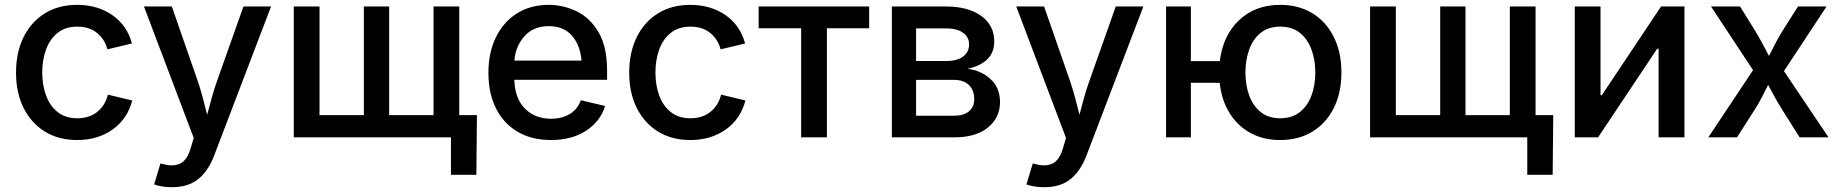

<svg xmlns="http://www.w3.org/2000/svg" viewBox="-20 -573 7676 801"><path d="M301.8 11.2Q224.6 11.2 167.5 -23.9Q110.4 -59.1 78.6 -122.3Q46.9 -185.5 46.9 -270Q46.9 -355 78.6 -418.7Q110.4 -482.4 167.5 -517.6Q224.6 -552.7 301.8 -552.7Q386.7 -552.7 448.5 -510Q510.3 -467.3 530.3 -391.6L428.2 -367.2Q417 -409.7 384.5 -435.8Q352.1 -461.9 302.2 -461.9Q252.9 -461.9 220.5 -436Q188 -410.2 172.1 -366.5Q156.2 -322.8 156.2 -270Q156.2 -217.8 172.1 -174.6Q188 -131.3 220.5 -105.5Q252.9 -79.6 302.2 -79.6Q353 -79.6 386.2 -106.7Q419.4 -133.8 430.2 -178.2L531.7 -153.8Q511.7 -76.7 449.7 -32.7Q387.7 11.2 301.8 11.2Z M623 196.3 649.4 108.9 661.6 111.8Q703.1 123 732.2 109.1Q761.2 95.2 776.4 42.5L788.1 2.4L580.6 -545.9H696.8L804.7 -235.8Q816.9 -199.7 826.2 -164.6Q835.4 -129.4 844.2 -94.2Q853.5 -129.4 863.3 -164.8Q873 -200.2 885.7 -235.8L995.6 -545.9H1110.8L873.5 75.7Q848.6 141.1 806.4 174.6Q764.2 208 698.2 208Q672.9 208 653.1 204.3Q633.3 200.7 623 196.3Z M1205.6 -545.9H1313V-92.8H1498V-545.9H1603.5V-92.8H1788.6V-545.9H1896V0H1205.6ZM1861.3 156.2V0H1822.8V-92.8H1969.7L1967.3 156.2Z M2278.3 11.2Q2197.8 11.2 2139.2 -23.4Q2080.6 -58.1 2049.1 -121.1Q2017.6 -184.1 2017.6 -269Q2017.6 -353 2048.6 -417Q2079.6 -481 2136.2 -516.8Q2192.9 -552.7 2269 -552.7Q2331.1 -552.7 2387 -525.1Q2442.9 -497.6 2477.8 -437.3Q2512.7 -377 2512.7 -278.3V-240.2H2125.5Q2128.4 -161.1 2170.4 -119.4Q2212.4 -77.6 2279.3 -77.6Q2324.2 -77.6 2356.7 -97.2Q2389.2 -116.7 2403.3 -154.8L2504.4 -130.9Q2484.9 -66.9 2425.3 -27.8Q2365.7 11.2 2278.3 11.2ZM2126 -320.3H2406.2Q2400.4 -384.8 2366 -424.3Q2331.5 -463.9 2269.5 -463.9Q2205.1 -463.9 2167.7 -421.6Q2130.4 -379.4 2126 -320.3Z M2859.9 11.2Q2782.7 11.2 2725.6 -23.9Q2668.5 -59.1 2636.7 -122.3Q2605 -185.5 2605 -270Q2605 -355 2636.7 -418.7Q2668.5 -482.4 2725.6 -517.6Q2782.7 -552.7 2859.9 -552.7Q2944.8 -552.7 3006.6 -510Q3068.4 -467.3 3088.4 -391.6L2986.3 -367.2Q2975.1 -409.7 2942.6 -435.8Q2910.2 -461.9 2860.4 -461.9Q2811 -461.9 2778.6 -436Q2746.1 -410.2 2730.2 -366.5Q2714.4 -322.8 2714.4 -270Q2714.4 -217.8 2730.2 -174.6Q2746.1 -131.3 2778.6 -105.5Q2811 -79.6 2860.4 -79.6Q2911.1 -79.6 2944.3 -106.7Q2977.5 -133.8 2988.3 -178.2L3089.8 -153.8Q3069.8 -76.7 3007.8 -32.7Q2945.8 11.2 2859.9 11.2Z M3322.3 0V-455.1H3145V-545.9H3606V-455.1H3429.7V0Z M3700.7 0V-545.9H3926.8Q4019 -545.9 4073.5 -506.6Q4127.9 -467.3 4127.9 -399.9Q4127.9 -353 4097.9 -324.7Q4067.9 -296.4 4016.1 -286.1Q4071.3 -279.8 4111.6 -243.7Q4151.9 -207.5 4151.9 -147Q4151.9 -82 4101.6 -41Q4051.3 0 3961.4 0ZM3801.8 -90.3H3961.4Q4000.5 -90.3 4022.5 -108.6Q4044.4 -127 4044.4 -159.2Q4044.4 -196.8 4022.2 -218.3Q4000 -239.7 3961.4 -239.7H3801.8ZM3801.8 -318.4H3927.7Q3972.2 -318.4 3997.6 -336.9Q4022.9 -355.5 4022.9 -387.7Q4022.9 -418.9 3997.1 -436.8Q3971.2 -454.6 3926.8 -454.6H3801.8Z M4262.2 196.3 4288.6 108.9 4300.8 111.8Q4342.3 123 4371.3 109.1Q4400.4 95.2 4415.5 42.5L4427.2 2.4L4219.7 -545.9H4335.9L4443.8 -235.8Q4456.1 -199.7 4465.3 -164.6Q4474.6 -129.4 4483.4 -94.2Q4492.7 -129.4 4502.4 -164.8Q4512.2 -200.2 4524.9 -235.8L4634.8 -545.9H4750L4512.7 75.7Q4487.8 141.1 4445.6 174.6Q4403.3 208 4337.4 208Q4312 208 4292.2 204.3Q4272.5 200.7 4262.2 196.3Z M4844.7 0V-545.9H4948.2V-317.9H5068.8Q5082 -425.3 5149.4 -489Q5216.8 -552.7 5320.8 -552.7Q5397.9 -552.7 5455.3 -517.6Q5512.7 -482.4 5544.4 -418.7Q5576.2 -355 5576.2 -270Q5576.2 -185.5 5544.4 -122.3Q5512.7 -59.1 5455.3 -23.9Q5397.9 11.2 5320.8 11.2Q5250.5 11.2 5196.5 -18.3Q5142.6 -47.9 5109.4 -101.6Q5076.2 -155.3 5068.4 -227.5H4948.2V0ZM5320.8 -79.6Q5370.6 -79.6 5403.1 -105.7Q5435.5 -131.8 5451.4 -175Q5467.3 -218.3 5467.3 -270Q5467.3 -322.3 5451.4 -366Q5435.5 -409.7 5403.1 -435.8Q5370.6 -461.9 5320.8 -461.9Q5271.5 -461.9 5239.3 -435.8Q5207 -409.7 5191.4 -366Q5175.8 -322.3 5175.8 -270Q5175.8 -218.3 5191.4 -175Q5207 -131.8 5239.3 -105.7Q5271.5 -79.6 5320.8 -79.6Z M5695.8 -545.9H5803.2V-92.8H5988.3V-545.9H6093.8V-92.8H6278.8V-545.9H6386.2V0H5695.8ZM6351.6 156.2V0H6313V-92.8H6460L6457.5 156.2Z M7007.3 0H6899.4V-369.6H6893.6L6647 0H6549.8V-545.9H6657.2V-175.8H6662.6L6909.7 -545.9H7007.3Z M7106.9 0 7293.5 -280.3 7118.2 -545.9H7239.3L7300.8 -446.8Q7318.4 -418 7332.5 -391.4Q7346.7 -364.7 7359.9 -339.8Q7373 -364.7 7386.5 -391.4Q7399.9 -418 7418 -446.8L7481 -545.9H7600.1L7422.4 -276.4L7608.4 0H7487.8L7414.6 -116.2Q7397.5 -143.6 7383.5 -168.9Q7369.6 -194.3 7356.4 -218.8Q7344.2 -194.3 7331.1 -168.9Q7317.9 -143.6 7300.8 -116.2L7226.6 0Z"/></svg>

Font: Inter Medium
Style: Regular
Weight: 500
Designer: Rasmus Andersson
Foundry: rsms
Version: Version 4.001;git-9221beed3